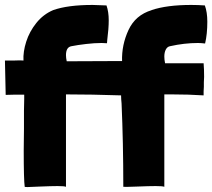

<svg xmlns="http://www.w3.org/2000/svg" viewBox="-26 -751 859 777"><path d="M639 -522Q639 -510 642 -495H798Q800 -471 800 -440L799 -418V-400L798 -381V-365Q738 -369 669 -369H639V5Q633 2 604 2Q577 2 529 4Q477 6 473 5Q473 -173 466 -332Q464 -350 464 -365Q344 -369 241 -369V5Q235 2 207 2Q183 2 135 4L86 6Q75 6 74 5Q70 -24 70 -142L71 -229V-303L72 -351V-368Q20 -368 -3 -367L-6 -506H29Q37 -506 46.5 -506.5Q56 -507 69 -506Q67 -541 80 -582Q93 -623 121 -658Q149 -693 189 -710Q248 -731 349 -731L405 -729Q414 -703 414 -669Q414 -635 408 -589L407 -576L385 -577Q357 -577 322.5 -573Q288 -569 263 -564Q241 -560 241 -528Q241 -517 244 -503L468 -504Q466 -569 494 -629.5Q522 -690 588 -710H587Q649 -731 748 -731Q775 -731 803 -729Q813 -702 813 -663Q813 -613 804 -575Q786 -577 775 -577Q720 -577 662 -564Q651 -562 645 -550.5Q639 -539 639 -522Z"/></svg>

Font: Londrina Solid Black
Style: Regular
Weight: 900
Designer: Marcelo Magalhaes
Foundry: Marcelo Magalhães
Version: Version 1.002